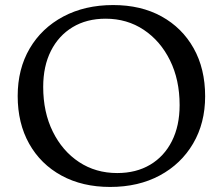

<svg xmlns="http://www.w3.org/2000/svg" viewBox="-20 -730 882 760"><path d="M416 10Q306 10 223.5 -35Q141 -80 95.5 -161Q50 -242 50 -350Q50 -457 97.5 -538Q145 -619 230.5 -664.5Q316 -710 428 -710Q538 -710 619.5 -665Q701 -620 746.5 -539Q792 -458 792 -349Q792 -243 744.5 -162Q697 -81 612.5 -35.5Q528 10 416 10ZM444 -45Q519 -45 574.5 -78Q630 -111 660.5 -171.5Q691 -232 691 -314Q691 -414 653 -491Q615 -568 549 -612Q483 -656 398 -656Q323 -656 267.5 -622.5Q212 -589 181.5 -528.5Q151 -468 151 -386Q151 -286 189 -209Q227 -132 293 -88.5Q359 -45 444 -45Z"/></svg>

Font: Hedvig Letters Serif 14pt
Style: Regular
Weight: 400
Designer: Alexander Örn & Tor Weibull
Foundry: Kanon Foundry
Version: Version 1.000; ttfautohint (v1.8.4.7-5d5b)